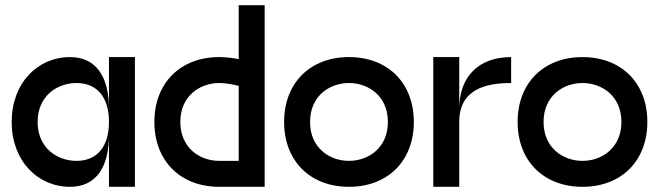

<svg xmlns="http://www.w3.org/2000/svg" viewBox="-20 -720 2540 740"><path d="M250 0C350 0 400 -75 400 -200V0H500V-500H400V-300C400 -425 350 -500 250 -500C125 -500 25 -400 25 -250C25 -100 125 0 250 0ZM125 -250C125 -350 200 -400 275 -400C350 -400 400 -350 400 -250C400 -150 350 -100 275 -100C200 -100 125 -150 125 -250Z M825 0H1000V-700H900V-492C880 -496 854 -500 825 -500C675 -500 575 -400 575 -250C575 -100 675 0 825 0ZM675 -250C675 -350 750 -400 825 -400C848 -400 876 -395 900 -389V-100H825C750 -100 675 -150 675 -250Z M1325 0C1475 0 1575 -100 1575 -250C1575 -400 1475 -500 1325 -500C1175 -500 1075 -400 1075 -250C1075 -100 1175 0 1325 0ZM1175 -250C1175 -350 1250 -400 1325 -400C1400 -400 1475 -350 1475 -250C1475 -150 1400 -100 1325 -100C1250 -100 1175 -150 1175 -250Z M1650 0H1750V-250C1750 -375 1850 -400 1950 -400V-500C1825 -500 1750 -425 1750 -300V-500H1650Z M2225 0C2375 0 2475 -100 2475 -250C2475 -400 2375 -500 2225 -500C2075 -500 1975 -400 1975 -250C1975 -100 2075 0 2225 0ZM2075 -250C2075 -350 2150 -400 2225 -400C2300 -400 2375 -350 2375 -250C2375 -150 2300 -100 2225 -100C2150 -100 2075 -150 2075 -250Z"/></svg>

Font: LS-VG5000
Style: Regular
Weight: 400
Designer: Justin Bihan, 2021
Foundry: Justin Bihan, 2021
Version: Version 1.000;Glyphs 3.1.2 (3151)